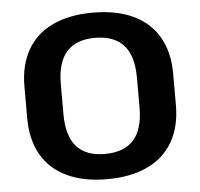

<svg xmlns="http://www.w3.org/2000/svg" viewBox="-52 -763 862 827"><g transform="rotate(-5 379.5 -350.0)"><path d="M378 10Q277 10 205 -24Q133 -58 95.5 -123.5Q58 -189 58 -282V-418Q58 -511 95.5 -576.5Q133 -642 205 -676Q277 -710 378 -710Q481 -710 553 -676Q625 -642 663 -576.5Q701 -511 701 -418V-282Q701 -189 663 -123.5Q625 -58 553 -24Q481 10 378 10ZM378 -99Q461 -99 502.5 -145Q544 -191 544 -285V-415Q544 -509 502.5 -555Q461 -601 378 -601Q297 -601 256 -555Q215 -509 215 -415V-285Q215 -191 256 -145Q297 -99 378 -99Z"/></g></svg>

Font: Pathway Extreme 72pt
Style: Bold
Weight: 700
Designer: Eduardo Rodriguez Tunni
Foundry: Eduardo Rodriguez Tunni
Version: Version 1.001;gftools[0.9.26]